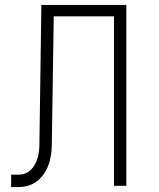

<svg xmlns="http://www.w3.org/2000/svg" viewBox="-20 -750 640 775"><path d="M25 5V-45H55Q93 -45 115.5 -77.5Q138 -110 139 -164L147 -730H490V0H440V-684H197L189 -164Q188 -87 152 -41Q116 5 55 5Z"/></svg>

Font: Pitagon Sans Mono Thin
Style: Regular
Weight: 100
Monospace: yes
Designer: Travis Tran
Foundry: Pitagon
Version: Version 1.001; ttfautohint (v1.8.4.7-5d5b);gftools[0.9.26]